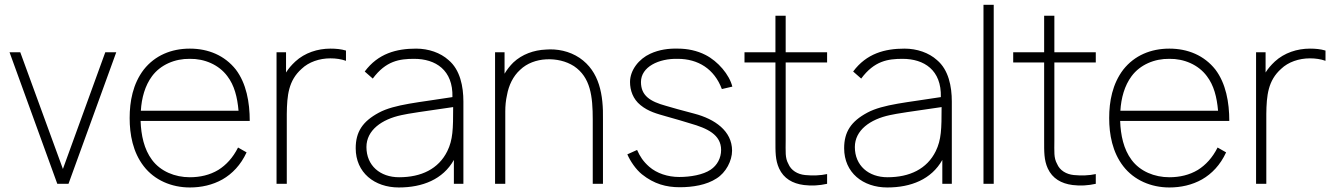

<svg xmlns="http://www.w3.org/2000/svg" viewBox="-20 -786 5714 821"><path d="M430.2 -562.5 249 -63.5 66.7 -562.5H20.8L225 0H272.9L477.1 -562.5Z M913.5 -59.4C877.1 -37.5 835.4 -28.1 791.7 -28.1C728.1 -28.1 666.7 -53.1 630.2 -102.1C595.8 -147.9 583.3 -208.3 581.2 -268.8H1047.9C1047.9 -349 1033.3 -429.2 988.5 -488.5C940.6 -549 870.8 -578.1 791.7 -578.1C712.5 -578.1 642.7 -549 594.8 -488.5C547.9 -427.1 534.4 -352.1 534.4 -281.2C534.4 -211.5 547.9 -135.4 594.8 -75C640.6 -15.6 713.5 15.6 791.7 15.6C840.6 15.6 888.5 5.2 931.2 -18.8C972.9 -42.7 1009.4 -80.2 1034.4 -134.4L997.9 -155.2C976 -111.5 946.9 -80.2 913.5 -59.4ZM630.2 -460.4C666.7 -509.4 728.1 -535.4 791.7 -534.4C854.2 -535.4 915.6 -509.4 952.1 -460.4C982.3 -420.8 994.8 -370.8 1000 -312.5H582.3C585.4 -366.7 600 -419.8 630.2 -460.4Z M1392.7 -578.1C1338.5 -578.1 1283.3 -560.4 1242.7 -522.9C1226 -507.3 1213.5 -492.7 1203.1 -476V-562.5H1162.5V0H1206.3V-299C1207.3 -378.1 1213.5 -441.7 1269.8 -491.7C1300 -520.8 1345.8 -536.5 1392.7 -536.5C1416.7 -536.5 1438.5 -533.3 1459.4 -526V-569.8C1438.5 -576 1416.7 -578.1 1392.7 -578.1Z M1961.5 0V-352.1C1961.5 -415.6 1947.9 -487.5 1897.9 -529.2C1863.5 -560.4 1812.5 -578.1 1759.4 -578.1C1675 -578.1 1596.9 -557.3 1539.6 -480.2L1574 -450C1630.2 -526 1688.5 -534.4 1751 -534.4C1842.7 -534.4 1917.7 -486.5 1914.6 -370.8C1772.9 -347.9 1667.7 -340.6 1600 -304.2C1530.2 -266.7 1501 -221.9 1501 -152.1C1501 -47.9 1581.2 15.6 1685.4 15.6C1786.5 15.6 1874 -18.8 1920.8 -102.1V0ZM1892.7 -139.6C1855.2 -63.5 1781.2 -28.1 1686.5 -28.1C1605.2 -28.1 1546.9 -78.1 1546.9 -157.3C1546.9 -229.2 1612.5 -276 1696.9 -293.8C1722.9 -300 1794.8 -310.4 1917.7 -328.1C1917.7 -234.4 1916.7 -188.5 1892.7 -139.6Z M2458.3 -538.5C2414.6 -567.7 2362.5 -578.1 2313.5 -574C2263.5 -571.9 2212.5 -554.2 2175 -518.8C2160.4 -504.2 2147.9 -488.5 2137.5 -470.8V-562.5H2096.9V0H2140.6V-309.4C2140.6 -333.3 2142.7 -356.2 2147.9 -379.2C2155.2 -420.8 2174 -460.4 2204.2 -487.5C2233.3 -515.6 2274 -530.2 2315.6 -532.3C2358.3 -534.4 2400 -525 2434.4 -503.1C2505.2 -455.2 2514.6 -375 2514.6 -274V0H2558.3V-274C2560.4 -380.2 2543.8 -480.2 2458.3 -538.5Z M3111.5 -415.6C3099 -466.7 3050 -524 2996.9 -551C2960.4 -569.8 2918.8 -578.1 2879.2 -578.1C2839.6 -579.2 2799 -574 2760.4 -556.2C2712.5 -534.4 2674 -486.5 2674 -435.4C2674 -400 2686.5 -362.5 2718.8 -336.5C2753.1 -308.3 2791.7 -299 2828.1 -288.5C2871.9 -276 2905.2 -266.7 2931.2 -258.3C3004.2 -237.5 3063.5 -210.4 3063.5 -144.8C3063.5 -110.4 3046.9 -79.2 3018.8 -60.4C2986.5 -38.5 2932.3 -29.2 2884.4 -29.2C2835.4 -29.2 2788.5 -44.8 2756.2 -72.9C2730.2 -95.8 2716.7 -116.7 2704.2 -144.8L2662.5 -126C2675 -96.9 2699 -61.5 2725 -40.6C2777.1 1 2829.2 14.6 2886.5 14.6C2941.7 14.6 3001 5.2 3043.8 -22.9C3084.4 -47.9 3110.4 -99 3110.4 -141.7C3110.4 -226 3036.5 -277.1 2949 -300C2893.8 -314.6 2855.2 -325 2828.1 -333.3C2759.4 -352.1 2720.8 -377.1 2720.8 -435.4C2720.8 -500 2796.9 -536.5 2878.1 -534.4C2964.6 -534.4 3034.4 -491.7 3066.7 -405.2Z M3339.6 -518.8H3516.7V-562.5H3339.6V-718.8H3295.8V-562.5H3163.5V-518.8H3295.8V-186.5C3295.8 -137.5 3294.8 -102.1 3311.5 -65.6C3331.2 -22.9 3368.8 -1 3417.7 5.2C3451 9.4 3483.3 7.3 3516.7 0V-41.7C3488.5 -35.4 3454.2 -34.4 3422.9 -37.5C3390.6 -40.6 3362.5 -57.3 3351 -85.4C3336.5 -111.5 3339.6 -137.5 3339.6 -186.5Z M4050 0V-352.1C4050 -415.6 4036.5 -487.5 3986.5 -529.2C3952.1 -560.4 3901 -578.1 3847.9 -578.1C3763.5 -578.1 3685.4 -557.3 3628.1 -480.2L3662.5 -450C3718.8 -526 3777.1 -534.4 3839.6 -534.4C3931.3 -534.4 4006.3 -486.5 4003.1 -370.8C3861.5 -347.9 3756.3 -340.6 3688.5 -304.2C3618.8 -266.7 3589.6 -221.9 3589.6 -152.1C3589.6 -47.9 3669.8 15.6 3774 15.6C3875 15.6 3962.5 -18.8 4009.4 -102.1V0ZM3981.3 -139.6C3943.8 -63.5 3869.8 -28.1 3775 -28.1C3693.8 -28.1 3635.4 -78.1 3635.4 -157.3C3635.4 -229.2 3701 -276 3785.4 -293.8C3811.5 -300 3883.3 -310.4 4006.3 -328.1C4006.3 -234.4 4005.2 -188.5 3981.3 -139.6Z M4185.4 0V-765.6H4229.2V0Z M4488.5 -518.8H4665.6V-562.5H4488.5V-718.8H4444.8V-562.5H4312.5V-518.8H4444.8V-186.5C4444.8 -137.5 4443.8 -102.1 4460.4 -65.6C4480.2 -22.9 4517.7 -1 4566.7 5.2C4600 9.4 4632.3 7.3 4665.6 0V-41.7C4637.5 -35.4 4603.1 -34.4 4571.9 -37.5C4539.6 -40.6 4511.5 -57.3 4500 -85.4C4485.4 -111.5 4488.5 -137.5 4488.5 -186.5Z M5102.1 -59.4C5065.6 -37.5 5024 -28.1 4980.2 -28.1C4916.7 -28.1 4855.2 -53.1 4818.8 -102.1C4784.4 -147.9 4771.9 -208.3 4769.8 -268.8H5236.5C5236.5 -349 5221.9 -429.2 5177.1 -488.5C5129.2 -549 5059.4 -578.1 4980.2 -578.1C4901 -578.1 4831.2 -549 4783.3 -488.5C4736.5 -427.1 4722.9 -352.1 4722.9 -281.2C4722.9 -211.5 4736.5 -135.4 4783.3 -75C4829.2 -15.6 4902.1 15.6 4980.2 15.6C5029.2 15.6 5077.1 5.2 5119.8 -18.8C5161.5 -42.7 5197.9 -80.2 5222.9 -134.4L5186.5 -155.2C5164.6 -111.5 5135.4 -80.2 5102.1 -59.4ZM4818.8 -460.4C4855.2 -509.4 4916.7 -535.4 4980.2 -534.4C5042.7 -535.4 5104.2 -509.4 5140.6 -460.4C5170.8 -420.8 5183.3 -370.8 5188.5 -312.5H4770.8C4774 -366.7 4788.5 -419.8 4818.8 -460.4Z M5581.2 -578.1C5527.1 -578.1 5471.9 -560.4 5431.2 -522.9C5414.6 -507.3 5402.1 -492.7 5391.7 -476V-562.5H5351V0H5394.8V-299C5395.8 -378.1 5402.1 -441.7 5458.3 -491.7C5488.5 -520.8 5534.4 -536.5 5581.2 -536.5C5605.2 -536.5 5627.1 -533.3 5647.9 -526V-569.8C5627.1 -576 5605.2 -578.1 5581.2 -578.1Z"/></svg>

Font: Manrope Thin
Style: Regular
Weight: 100
Width: 4
Designer: Michael Sharanda
Foundry: Michael Sharanda
Version: Version 2.000;PS 002.000;hotconv 1.0.88;makeotf.lib2.5.64775